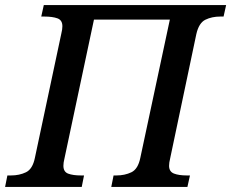

<svg xmlns="http://www.w3.org/2000/svg" viewBox="-42 -734 908 754"><path d="M-22 0 -13 -45H1Q34 -45 60 -57.5Q86 -70 95 -114L199 -603Q203 -619 203 -631Q203 -655 183.5 -662Q164 -669 132 -669H120L130 -714H846L836 -669H823Q790 -669 764.5 -656.5Q739 -644 729 -600L626 -111Q622 -95 622 -83Q622 -60 641 -52.5Q660 -45 692 -45H704L694 0H395L404 -45H415Q448 -45 474 -57.5Q500 -70 509 -114L625 -657H327L211 -111Q207 -95 207 -83Q207 -59 226 -52Q245 -45 276 -45H288L279 0Z"/></svg>

Font: Noto Serif Medium
Style: Italic
Weight: 500
Italic angle: -12°
Designer: Monotype Design Team
Foundry: Monotype Imaging Inc.
Version: Version 2.014; ttfautohint (v1.8.4.7-5d5b)